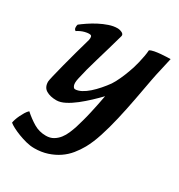

<svg xmlns="http://www.w3.org/2000/svg" viewBox="-169 -555 870 935"><g transform="rotate(30 266.0 -87.5)"><path d="M286 75Q292 55 299 30Q306 5 312 -22Q318 -49 323.5 -75.5Q329 -102 333 -125Q313 -104 288 -80.5Q263 -57 237 -36.5Q211 -16 185 -2.5Q159 11 137 11Q102 11 79.5 -2.5Q57 -16 57 -48Q57 -54 64 -83.5Q71 -113 81.5 -153.5Q92 -194 104.5 -239.5Q117 -285 128 -323Q133 -348 120 -349Q109 -351 89.5 -346Q70 -341 50 -328Q42 -332 41 -342Q40 -352 43 -360Q57 -371 78.5 -385.5Q100 -400 124 -412.5Q148 -425 173 -433.5Q198 -442 220 -442Q233 -442 245.5 -436Q258 -430 256 -419Q232 -333 210 -259.5Q188 -186 177 -134Q171 -107 176 -94Q181 -81 189 -81Q205 -81 224 -91Q243 -101 261.5 -117.5Q280 -134 297.5 -154Q315 -174 330 -195Q342 -213 354.5 -240.5Q367 -268 375 -291Q379 -301 384 -317Q389 -333 393.5 -352Q398 -371 401.5 -390Q405 -409 406 -425Q415 -431 431.5 -434Q448 -437 465.5 -438.5Q483 -440 498 -440.5Q513 -441 519 -441Q513 -412 504.5 -376.5Q496 -341 490 -309Q479 -248 467 -185Q455 -122 441.5 -63.5Q428 -5 411.5 46Q395 97 375 133Q360 160 340 184.5Q320 209 293.5 227Q267 245 233.5 256Q200 267 160 267Q138 267 114.5 261Q91 255 69 246.5Q47 238 30 229Q13 220 5 213Q6 205 10 193Q14 181 20 168.5Q26 156 33.5 143.5Q41 131 50 123Q79 149 110 167.5Q141 186 179 186Q203 186 220.5 175.5Q238 165 250.5 149Q263 133 271.5 113Q280 93 286 75Z"/></g></svg>

Font: Lusitana
Style: Bold Italic
Weight: 700
Designer: Ana Paula Megda
Foundry: Ana Paula Megda
Version: Version 1.000; ttfautohint (v1.1) -l 8 -r 50 -G 200 -x 14 -D